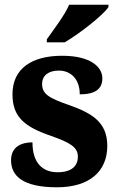

<svg xmlns="http://www.w3.org/2000/svg" viewBox="-20 -786 501 816"><path d="M179 -619V-606H255C318 -643 418 -721 441 -756V-766H274C255 -721 207 -659 179 -619ZM222 10C362 10 436 -59 436 -166C436 -266 372 -305 272 -340C185 -370 159 -388 159 -429C159 -466 187 -486 230 -486C281 -486 319 -450 319 -385C385 -385 415 -408 415 -453C415 -501 366 -549 244 -549C117 -549 33 -496 33 -385C33 -287 87 -246 198 -208C277 -180 311 -161 311 -120C311 -83 287 -54 225 -54C160 -54 118 -94 118 -181C69 -181 27 -161 27 -105C27 -39 76 10 222 10Z"/></svg>

Font: Noto Serif Devanagari SemiCondensed ExtraBold
Style: Regular
Weight: 800
Width: 4
Designer: Universal Thirst, Indian Type Foundry and the Monotype Design Team
Foundry: Monotype Imaging Inc.
Version: Version 2.004